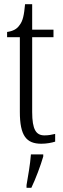

<svg xmlns="http://www.w3.org/2000/svg" viewBox="-20 -678 303 919"><path d="M178 10C204 10 228 5 244 0V-37C226 -33 213 -30 193 -30C153 -30 134 -57 134 -142V-500H236V-536H134V-658H100C95 -606 90 -578 73 -557C61 -539 42 -529 14 -525V-500H75V-143C75 -28 106 10 178 10ZM107 208V221H130C150 180 175 113 187 71V61H128C124 112 115 161 107 208Z"/></svg>

Font: Noto Serif Devanagari ExtraCondensed Light
Style: Regular
Weight: 300
Width: 2
Designer: Universal Thirst, Indian Type Foundry and the Monotype Design Team
Foundry: Monotype Imaging Inc.
Version: Version 2.004